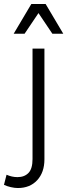

<svg xmlns="http://www.w3.org/2000/svg" viewBox="-69 -755 339 968"><path d="M-49 177 -36 126Q-22 132 -8.5 135Q5 138 19 138Q54 138 74.5 117Q95 96 95 47V-510H155V48Q155 114 118.5 153.5Q82 193 21 193Q5 193 -14.5 188.5Q-34 184 -49 177ZM0 -585 89 -735H161L250 -585H195L125 -689L55 -585Z"/></svg>

Font: Radio Canada Light
Style: Regular
Weight: 300
Designer: Charles Daoud, Etienne Aubert Bonn, Alexandre Saumier Demers, Jacques Le Bailly
Foundry: Radio-Canada
Version: Version 2.104;gftools[0.9.28.dev5+ged2979d]